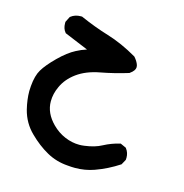

<svg xmlns="http://www.w3.org/2000/svg" viewBox="-86 -285 672 700"><g transform="rotate(15 250.0 65.0)"><path d="M85.9 -165.5Q85.9 -167.5 85.9 -170.9L96.2 -191.4L97.7 -192.9Q113.3 -205.1 134.8 -205.1Q136.2 -205.1 139.6 -205.1Q193.4 -181.2 247.6 -164.6Q302.7 -147.9 361.3 -113.8Q374 -99.6 378.4 -85.9Q379.4 -82.5 379.4 -79.1Q379.4 -64.9 360.8 -52.2L359.9 -51.3Q307.6 -35.2 256.1 -25.6Q204.6 -16.1 170.4 8.8Q137.2 33.2 122.6 65.9Q109.4 93.8 109.4 122.6Q109.4 167 146.5 204.1Q168.5 226.1 195.6 237.5Q222.7 249 250.5 249Q259.8 249 269.5 247.6Q308.1 242.7 334 228.5Q362.3 213.4 395.5 205.6L417 215.3L418.5 217.3Q429.2 231.4 429.2 250Q429.2 253.4 428.7 258.3L418 277.8Q375.5 305.7 329.1 322.3Q294.9 334.5 256.8 334.5Q243.2 334.5 229 333Q186 330.1 149.7 309.8Q113.3 289.6 79.6 256.3Q44.9 222.7 32.7 174.8Q23.9 138.7 23.9 106.9Q23.9 97.2 24.9 87.9Q28.3 47.4 42 24.9Q56.2 1 88.6 -31Q121.1 -63 149.4 -77.6Q167.5 -87.4 188 -93.8Q169.4 -102.1 97.7 -131.3L96.7 -132.8Q85.9 -145.5 85.9 -165.5Z"/></g></svg>

Font: Bakudai
Style: Bold
Weight: 700
Version: Version 1.48